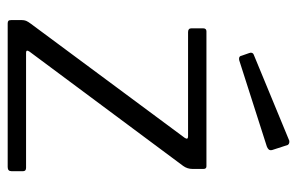

<svg xmlns="http://www.w3.org/2000/svg" viewBox="-160 -632 791 512"><g transform="rotate(90 236.0 -375.5)"><path d="M33 -10V-37Q33 -44 35 -49Q37 -54 43 -62L347 -472Q353 -481 343 -481H65Q55 -481 55 -490V-521Q55 -530 63 -530H423Q430 -530 430 -522V-493Q430 -479 422 -468L117 -58Q111 -49 120 -49H427Q436 -49 436 -41V-10Q436 0 425 0H42Q37 0 35 -2Q33 -4 33 -10ZM379 -707Q380 -705 380 -701Q380 -695 370 -691L142 -618Q140 -617 136 -617Q129 -617 128 -624L121 -644L120 -648Q120 -654 125 -656L355 -751H358Q363 -751 366 -747Z"/></g></svg>

Font: Libre Franklin Light
Style: Regular
Weight: 300
Designer: Pablo Impallari, Rodrigo Fuenzalida
Foundry: Impallari Type
Version: Version 1.002; ttfautohint (v1.5)